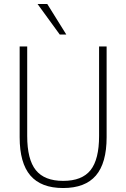

<svg xmlns="http://www.w3.org/2000/svg" viewBox="-20 -939 636 967"><path d="M298 8Q187 8 133 -55Q79 -118 79 -248V-705H117V-254Q117 -136 160.5 -82Q204 -28 298 -28Q393 -28 436 -82Q479 -136 479 -254V-705H517V-248Q517 -118 463 -55Q409 8 298 8ZM281 -765 169 -919H218L314 -765Z"/></svg>

Font: Nunito Sans 12pt ExtraLight Condensed
Style: Regular
Weight: 200
Width: 3
Version: Version 3.101;gftools[0.9.27]